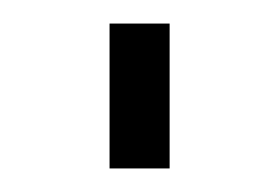

<svg xmlns="http://www.w3.org/2000/svg" viewBox="-20 -143 237 163"><path d="M73 0H124V-123H73Z"/></svg>

Font: Perun ExtraLight
Style: Regular
Weight: 200
Foundry: Copyright (c) Stefan Peev, Context Ltd, 2016
Version: Version 1.089